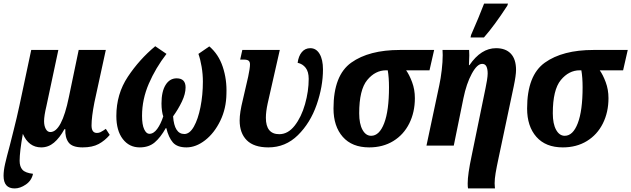

<svg xmlns="http://www.w3.org/2000/svg" viewBox="-28 -816 3538 1076"><path d="M-8 169Q-8 140 0.5 102.5Q9 65 27 -1Q32 -22 49 -88.5Q66 -155 81 -225L147 -536H299L232 -221Q219 -167 219 -137Q219 -111 228.5 -93.5Q238 -76 254 -76Q318 -76 358 -272L413 -536H565L501 -242Q485 -160 485 -113Q485 -71 515 -71Q526 -71 534.5 -75Q543 -79 552 -85Q561 -91 565 -94L587 -60Q560 -28 525 -9Q490 10 435 10Q377 10 356.5 -17.5Q336 -45 338 -92H333Q306 -43 274.5 -16.5Q243 10 203 10Q133 10 100 -66Q82 35 82 85Q82 118 98 135.5Q114 153 157 158Q149 196 117 218Q85 240 54 240Q-8 240 -8 169Z M624 -166Q624 -289 688.5 -386Q753 -483 842 -557L905 -514Q844 -435 806 -347Q768 -259 768 -167Q768 -117 780 -91.5Q792 -66 809 -66Q833 -66 853 -93.5Q873 -121 887 -164Q883 -173 880 -193.5Q877 -214 877 -236Q877 -303 900 -340Q923 -377 962 -377Q1012 -377 1012 -326Q1012 -290 991.5 -247Q971 -204 942 -164Q949 -65 1005 -65Q1035 -65 1058.5 -106.5Q1082 -148 1095.5 -216Q1109 -284 1109 -359Q1109 -400 1102 -441.5Q1095 -483 1084 -514L1145 -556Q1197 -512 1220.5 -441Q1244 -370 1241 -291Q1240 -208 1206.5 -139Q1173 -70 1121.5 -30Q1070 10 1017 10Q965 10 941 -17.5Q917 -45 904 -98H901Q872 -46 839 -18Q806 10 755 10Q696 10 660 -37Q624 -84 624 -166Z M1315 -141Q1315 -185 1333 -257L1363 -387Q1373 -434 1373 -455Q1373 -470 1365 -476Q1357 -482 1338 -482H1318L1330 -536H1540L1472 -236Q1462 -190 1462 -156Q1462 -64 1537 -64Q1586 -64 1623.5 -112Q1661 -160 1681.5 -232.5Q1702 -305 1702 -374Q1702 -414 1685 -436Q1668 -458 1640 -464Q1645 -502 1663.5 -524Q1682 -546 1711 -546Q1744 -546 1763 -514Q1782 -482 1782 -427Q1782 -331 1746.5 -229Q1711 -127 1641.5 -58.5Q1572 10 1476 10Q1395 10 1355 -30Q1315 -70 1315 -141Z M1841 -208Q1841 -394 1940.5 -465Q2040 -536 2213 -536H2405L2379 -422H2248Q2266 -397 2281.5 -355.5Q2297 -314 2297 -266Q2297 -187 2265.5 -124Q2234 -61 2176 -25.5Q2118 10 2041 10Q1945 10 1893 -49Q1841 -108 1841 -208ZM2152 -327Q2152 -382 2145 -422H2136Q2075 -422 2030 -367.5Q1985 -313 1985 -181Q1985 -122 2003.5 -88.5Q2022 -55 2052 -55Q2098 -55 2125 -125.5Q2152 -196 2152 -327Z M2593 212Q2593 161 2615 58L2693 -322Q2697 -340 2701 -365Q2705 -390 2705 -404Q2705 -429 2698 -443.5Q2691 -458 2674 -458Q2646 -458 2616 -403Q2586 -348 2569 -265L2515 0H2362L2434 -339Q2442 -376 2447.5 -423Q2453 -470 2453 -507Q2453 -528 2452 -536H2601Q2602 -527 2602 -506Q2602 -485 2600 -451H2603Q2668 -546 2752 -546Q2806 -546 2835 -515Q2864 -484 2864 -424Q2864 -394 2851 -332L2766 70Q2755 121 2749.5 154Q2744 187 2744 211Q2744 223 2745 229.5Q2746 236 2746 240H2595Q2593 232 2593 212ZM2612 -620Q2656 -720 2685 -796H2819L2815 -784Q2743 -673 2684 -606H2609Z M2926 -208Q2926 -394 3025.5 -465Q3125 -536 3298 -536H3490L3464 -422H3333Q3351 -397 3366.5 -355.5Q3382 -314 3382 -266Q3382 -187 3350.5 -124Q3319 -61 3261 -25.5Q3203 10 3126 10Q3030 10 2978 -49Q2926 -108 2926 -208ZM3237 -327Q3237 -382 3230 -422H3221Q3160 -422 3115 -367.5Q3070 -313 3070 -181Q3070 -122 3088.5 -88.5Q3107 -55 3137 -55Q3183 -55 3210 -125.5Q3237 -196 3237 -327Z"/></svg>

Font: Noto Serif CondExtraBold
Style: Italic
Weight: 800
Width: 3
Italic angle: -12°
Designer: Monotype Design Team
Foundry: Monotype Imaging Inc.
Version: Version 1.001